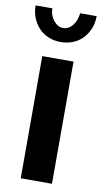

<svg xmlns="http://www.w3.org/2000/svg" viewBox="-89 -770 431 811"><g transform="rotate(10 127.0 -365.0)"><path d="M61 0V-524H195V0ZM127 -656Q150 -656 167 -677Q184 -698 187 -730H258Q258 -701 248 -676.5Q238 -652 221 -634Q204 -616 179.5 -606Q155 -596 127 -596Q98 -596 74 -606Q50 -616 33 -634Q16 -652 6 -676.5Q-4 -701 -4 -730H68Q68 -700 86 -678Q104 -656 127 -656Z"/></g></svg>

Font: PTCRaleway
Style: Bold
Weight: 700
Designer: Matt McInerney, Pablo Impallari, Rodrigo Fuenzalida
Foundry: Matt McInerney, Pablo Impallari, Rodrigo Fuenzalida
Version: Version 3.000g; ttfautohint (v1.5) -l 8 -r 28 -G 28 -x 14 -D